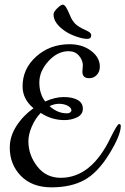

<svg xmlns="http://www.w3.org/2000/svg" viewBox="-20 -790 539 825"><path d="M334 -482 336 -509Q336 -531 319.5 -550.5Q303 -570 275 -570Q227 -570 188 -527Q149 -484 149 -435.5Q149 -387 174 -354Q217 -373 254 -373Q291 -373 313.5 -360.5Q336 -348 336 -323Q336 -298 311.5 -286Q287 -274 257 -274Q201 -274 155 -305Q131 -280 116.5 -246Q102 -212 102 -183Q102 -124 140 -75Q178 -26 241 -26Q373 -26 456 -200Q484 -257 491.5 -257Q499 -257 499 -249Q499 -209 449.5 -128.5Q400 -48 342.5 -16.5Q285 15 201.5 15Q118 15 70 -34Q22 -83 22 -156Q22 -204 50.5 -248.5Q79 -293 124 -325Q77 -364 77 -419Q77 -495 136 -547.5Q195 -600 279 -600Q334 -600 371.5 -571.5Q409 -543 409 -504Q409 -482 396 -468Q383 -454 363 -454Q334 -454 334 -482ZM193 -334Q227 -303 268 -303Q277 -303 282 -307.5Q287 -312 287 -315Q287 -327 271 -335.5Q255 -344 234 -344Q213 -344 193 -334ZM349 -660 359 -655Q372 -648 372 -638Q372 -623 354.5 -623Q337 -623 309 -632.5Q281 -642 260 -656Q210 -690 210 -728Q210 -739 226 -754.5Q242 -770 249.5 -770Q257 -770 264 -758.5Q271 -747 278.5 -729Q286 -711 290 -705Q294 -699 297.5 -694.5Q301 -690 304 -687Q307 -684 312 -680.5Q317 -677 320 -675Q323 -673 329.5 -669.5Q336 -666 338.5 -665Q341 -664 349 -660Z"/></svg>

Font: Cookie
Style: Regular
Weight: 400
Designer: Ania Kruk
Foundry: Ania Kruk
Version: Version 1.004